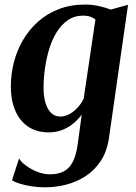

<svg xmlns="http://www.w3.org/2000/svg" viewBox="-20 -570 597 842"><path d="M458.5 30.5Q450.5 91.5 423 134Q395.5 176.5 355.8 202.2Q316 228 269.8 239.8Q223.5 251.5 176.5 251.5Q147.5 251.5 119.5 247.2Q91.5 243 68.8 236Q46 229 32.5 221L63.5 125Q72.5 140.5 94.2 156.5Q116 172.5 143.8 183.5Q171.5 194.5 199 194.5Q234.5 194.5 259.2 181.8Q284 169 299 140.2Q314 111.5 320.5 64L338.5 -67.5Q324 -47.5 303 -29.8Q282 -12 254.8 -0.8Q227.5 10.5 194 10.5Q140.5 10.5 103.2 -14.8Q66 -40 46.8 -85.2Q27.5 -130.5 27.5 -190.5Q27.5 -244 40.8 -296.2Q54 -348.5 80.8 -394.2Q107.5 -440 146.8 -475Q186 -510 237.8 -530Q289.5 -550 353.5 -550Q385 -550 414.8 -543.2Q444.5 -536.5 465.5 -528L541.5 -549ZM398.5 -484.5Q389.5 -492 376 -496.8Q362.5 -501.5 345 -501.5Q306.5 -501.5 277.5 -481.5Q248.5 -461.5 228 -428Q207.5 -394.5 195.2 -353.2Q183 -312 177 -268.8Q171 -225.5 171 -187Q171 -154.5 176.5 -130.5Q182 -106.5 191.8 -90.5Q201.5 -74.5 215 -66.8Q228.5 -59 245 -59Q266 -59 286 -70.5Q306 -82 322 -100Q338 -118 347 -137.5Z"/></svg>

Font: Merriweather 60pt
Style: Bold Italic
Weight: 700
Italic angle: -7.8°
Version: Version 2.101